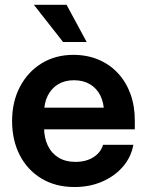

<svg xmlns="http://www.w3.org/2000/svg" viewBox="-20 -751 597 783"><path d="M284.2 11.7Q206.5 11.7 149.2 -22.9Q91.8 -57.6 60.5 -118.4Q29.3 -179.2 29.3 -257.3Q29.3 -335.9 61.3 -397Q93.3 -458 149.7 -492.7Q206.1 -527.3 279.3 -527.3Q335.4 -527.3 381.6 -507.8Q427.7 -488.3 460.9 -452.6Q494.1 -417 512 -367.9Q529.8 -318.8 529.8 -259.8V-223.6H79.6V-312H464.4L404.3 -289.6Q404.3 -331.1 389.4 -361.1Q374.5 -391.1 346.9 -407.5Q319.3 -423.8 281.7 -423.8Q244.6 -423.8 217.3 -407.5Q189.9 -391.1 174.8 -361.1Q159.7 -331.1 159.7 -289.6V-231.4Q159.7 -189.5 174.8 -157.7Q189.9 -126 218.5 -108.4Q247.1 -90.8 287.6 -90.8Q317.4 -90.8 340.3 -99.6Q363.3 -108.4 378.7 -124Q394 -139.6 400.4 -160.6H523.9Q514.6 -109.9 481 -71Q447.3 -32.2 396.5 -10.3Q345.7 11.7 284.2 11.7ZM237.3 -579.6 118.2 -731.4H251.5L333.5 -579.6Z"/></svg>

Font: Inter Cardless Display
Style: Bold
Weight: 700
Designer: Rasmus Andersson
Foundry: rsms
Version: Version 4.001;git-9221beed3